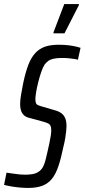

<svg xmlns="http://www.w3.org/2000/svg" viewBox="-39 -916 416 944"><path d="M99 8Q80 8 58 6Q36 4 16 0.5Q-4 -3 -19 -7L-7 -67Q9 -65 25 -62.5Q41 -60 56.5 -58.5Q72 -57 84 -57Q102 -57 121 -60Q140 -63 155.5 -75Q171 -87 179 -111Q182 -118 186 -134Q190 -150 194.5 -170Q199 -190 203.5 -210.5Q208 -231 210.5 -248Q213 -265 213 -274Q213 -289 209.5 -297Q206 -305 197 -309.5Q188 -314 169 -319L99 -338Q80 -344 70 -360Q60 -376 60 -405Q60 -424 64.5 -450Q69 -476 75 -507Q86 -559 99.5 -595Q113 -631 133 -653.5Q153 -676 181 -686Q209 -696 249 -696Q279 -696 301 -693Q323 -690 337 -686.5Q351 -683 357 -681L344 -622Q340 -624 327.5 -626Q315 -628 299 -629.5Q283 -631 266 -631Q242 -631 225.5 -627.5Q209 -624 198.5 -616.5Q188 -609 180 -598Q171 -584 163 -560Q155 -536 148.5 -510Q142 -484 138.5 -462Q135 -440 135 -431Q135 -411 140.5 -404.5Q146 -398 165 -393L227 -375Q244 -371 257.5 -363Q271 -355 279.5 -339.5Q288 -324 288 -295Q288 -286 286.5 -272Q285 -258 282 -238.5Q279 -219 272 -191Q261 -137 248 -98.5Q235 -60 216.5 -37Q198 -14 170 -3Q142 8 99 8ZM224 -752V-757L277 -896H349V-891L278 -752Z"/></svg>

Font: Saira UltraCondensed Medium
Style: Italic
Weight: 500
Width: 1
Italic angle: -12°
Designer: Hector Gatti with collaboration of the Omnibus-Type team
Foundry: Omnibus-Type
Version: Version 1.101